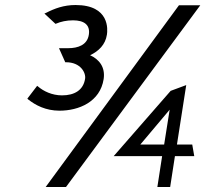

<svg xmlns="http://www.w3.org/2000/svg" viewBox="-20 -745 818 765"><path d="M89 -352 92 -349C121 -326 162 -304 217 -304C294 -304 379 -339 393 -430C400 -477 376 -508 339 -525C373 -541 400 -567 406 -607C409 -626 418 -725 281 -725C234 -725 197 -711 164 -694L157 -691L201 -650L204 -651C223 -659 245 -664 271 -664C315 -664 340 -646 334 -607C328 -566 291 -553 252 -553H215L240 -497H243C302 -497 323 -454 319 -431C312 -386 277 -365 227 -365C187 -365 153 -382 132 -400L128 -403ZM162 0H243L778 -724H693ZM433 -123H626L607 0H658L677 -123H754L746 -169H685L722 -406L660 -383ZM539 -169 656 -308 634 -169Z"/></svg>

Font: Charger Sport
Style: ExtObl
Weight: 400
Designer: Jasper
Foundry: Cannot Into Space Fonts
Version: Version 1.1